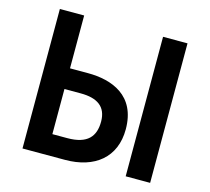

<svg xmlns="http://www.w3.org/2000/svg" viewBox="-118 -937 1235 1130"><g transform="rotate(15 500.0 -372.5)"><path d="M111 52H370C551 52 669 -43 669 -214C669 -420 515 -476 368 -476H259V-798H111ZM740 53H889V-797H740ZM350 -75H259V-350H358C460 -350 517 -311 517 -220C517 -130 473 -75 350 -75Z"/></g></svg>

Font: LINE Seed JP_OTF Bold
Style: Regular
Weight: 700
Designer: LINE & Fontrix & Fontworks
Version: Version 1.009